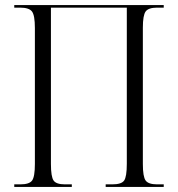

<svg xmlns="http://www.w3.org/2000/svg" viewBox="-20 -734 698 754"><path d="M36 0V-10H60Q95 -10 106 -25Q117 -40 117 -90V-624Q117 -674 105.5 -689Q94 -704 59 -704H36V-714H623V-704H597Q563 -704 552 -689Q541 -674 541 -625V-90Q541 -40 552 -25Q563 -10 597 -10H623V0H395V-10H421Q457 -10 467.5 -25Q478 -40 478 -91V-704H180V-90Q180 -40 190.5 -25Q201 -10 235 -10H262V0Z"/></svg>

Font: Noto Serif Display Condensed Light
Style: Regular
Weight: 300
Width: 3
Designer: Monotype Design Team
Foundry: Monotype Imaging Inc.
Version: Version 2.009